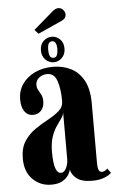

<svg xmlns="http://www.w3.org/2000/svg" viewBox="-56 -835 536 884"><g transform="rotate(-5 212.0 -392.5)"><path d="M145.5 11Q95 11 59.8 -23.8Q24.5 -58.5 24.5 -120.5Q24.5 -169 45 -200.2Q65.5 -231.5 96 -252.2Q126.5 -273 156.8 -289.2Q187 -305.5 207.5 -323.5Q228 -341.5 228 -368Q228 -422 215.8 -460Q203.5 -498 170.5 -498Q148.5 -498 132.5 -485.5Q116.5 -473 116.5 -452Q116.5 -438 122.8 -427.8Q129 -417.5 135.2 -405.5Q141.5 -393.5 141.5 -375Q141.5 -348.5 127.2 -332.5Q113 -316.5 89 -316.5Q64.5 -316.5 50.2 -336.8Q36 -357 36 -392.5Q36 -432 57 -462.8Q78 -493.5 115 -511.2Q152 -529 199.5 -529Q243.5 -529 280.8 -511Q318 -493 340.5 -452.8Q363 -412.5 363 -345.5V-72.5Q363 -47.5 367.8 -37.5Q372.5 -27.5 382 -27.5Q390.5 -27.5 397.5 -32Q404.5 -36.5 408 -40.5L423 -20Q416 -10.5 392.5 -0.5Q369 9.5 334.5 9.5Q287 9.5 263.2 -9Q239.5 -27.5 236 -51Q234.5 -42 225.8 -27.2Q217 -12.5 197.8 -0.8Q178.5 11 145.5 11ZM194 -39.5Q209.5 -39.5 218.8 -59Q228 -78.5 228 -100V-316Q226.5 -302 216 -287.8Q205.5 -273.5 192.8 -254.8Q180 -236 170.5 -208Q161 -180 161 -138Q161 -39.5 194 -39.5ZM206 -549.5Q184 -549.5 167.5 -565.8Q151 -582 151 -608.5Q151 -636 167.5 -651.8Q184 -667.5 206 -667.5Q227 -667.5 243.5 -651.8Q260 -636 260 -608.5Q260 -582 243.5 -565.8Q227 -549.5 206 -549.5ZM206 -570Q217.5 -570 222.2 -580.8Q227 -591.5 227 -609.5Q227 -625.5 222.2 -636Q217.5 -646.5 206 -646.5Q193.5 -646.5 189 -636Q184.5 -625.5 184.5 -609.5Q184.5 -591.5 189 -580.8Q193.5 -570 206 -570ZM147 -686.5 129.5 -705.5 220 -783.5Q234.5 -796 247.5 -796Q265 -796 274.5 -779Q278.5 -772 278.5 -764.5Q278.5 -743.5 251.5 -733.5Z"/></g></svg>

Font: Imbue 50pt ExtraBold
Style: Regular
Weight: 800
Designer: Tyler Finck
Foundry: Etcetera Type Company
Version: Version 1.102; ttfautohint (v1.8.3)